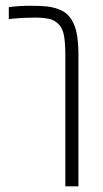

<svg xmlns="http://www.w3.org/2000/svg" viewBox="-20 -660 366 680"><path d="M11.2 -634.8Q48.8 -639.6 86.9 -639.6Q125 -639.6 147.5 -637Q169.9 -634.3 189.2 -626.7Q208.5 -619.1 220.7 -606.7Q232.9 -594.2 241.7 -574.7Q257.8 -539.1 257.8 -463.9V0H211.4V-463.9Q211.4 -508.8 206.5 -534.4Q201.7 -560.1 187.3 -574.7Q172.9 -589.4 152.1 -593.5Q131.3 -597.7 103.5 -597.7Q61.5 -597.7 22.5 -593.8L11.2 -592.3Z"/></svg>

Font: Open Sans Hebrew Condensed Light
Style: Regular
Weight: 300
Width: 3
Foundry: Ascender Corporation, Yanek Iontef
Version: Version 2.001;PS 002.001;hotconv 1.0.70;makeotf.lib2.5.58329